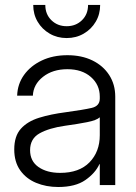

<svg xmlns="http://www.w3.org/2000/svg" viewBox="-20 -748 548 776"><path d="M215.3 7.8Q166.5 7.8 126 -9Q85.4 -25.9 61.5 -59.8Q37.6 -93.8 37.6 -144Q37.6 -197.8 64.2 -227.5Q90.8 -257.3 137.9 -272Q185.1 -286.6 245.6 -294.4Q317.4 -304.2 350.3 -311.8Q383.3 -319.3 383.3 -349.6V-357.4Q383.3 -405.3 347.4 -436.8Q311.5 -468.3 252.4 -468.3Q192.9 -468.3 153.8 -437.5Q114.7 -406.7 112.8 -361.3H49.3Q50.8 -408.2 77.1 -445.1Q103.5 -481.9 148.7 -503.4Q193.8 -524.9 252.4 -524.9Q310.1 -524.9 353.5 -503.7Q397 -482.4 421.4 -444.6Q445.8 -406.7 445.8 -357.4V0H383.3V-84.5H381.8Q365.2 -48.3 325 -20.3Q284.7 7.8 215.3 7.8ZM223.1 -49.3Q300.3 -49.3 341.8 -92Q383.3 -134.8 383.3 -201.7V-273.9Q370.1 -261.7 331.8 -254.2Q293.5 -246.6 242.7 -239.7Q178.2 -230.5 139.9 -209Q101.6 -187.5 101.6 -141.1Q101.6 -96.7 135.5 -73Q169.4 -49.3 223.1 -49.3ZM249.5 -594.2Q211.4 -594.2 180.7 -612.1Q149.9 -629.9 132.1 -660.2Q114.3 -690.4 114.3 -728H163.1Q163.1 -690.4 187.7 -666.3Q212.4 -642.1 249.5 -642.1Q286.6 -642.1 311.3 -666.3Q335.9 -690.4 335.9 -728H384.8Q384.8 -690.4 366.9 -660.2Q349.1 -629.9 318.4 -612.1Q287.6 -594.2 249.5 -594.2Z"/></svg>

Font: Inter Display Light
Style: Regular
Weight: 300
Designer: Rasmus Andersson
Foundry: rsms
Version: Version 4.000;git-a52131595